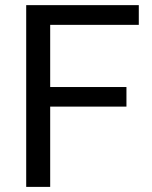

<svg xmlns="http://www.w3.org/2000/svg" viewBox="-20 -731 593 751"><path d="M474.6 -314H176.3V0H82.5V-710.9H522.9V-633.8H176.3V-390.6H474.6Z"/></svg>

Font: SteelSelectRoboto
Style: Roboto-Regular
Weight: 400
Designer: Google
Version: Version 2.137; 2017